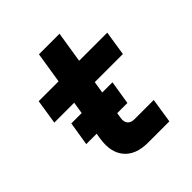

<svg xmlns="http://www.w3.org/2000/svg" viewBox="-195 -855 990 990"><g transform="rotate(-45 300.0 -360.0)"><path d="M72 -550H217L244 -720H394L367 -550H572L551 -415H346L310 -190Q306 -164 318 -149.5Q330 -135 356 -135H496L475 0H320Q231 0 188.5 -50.5Q146 -101 160 -190L196 -415H51ZM110 -350H410L389 -220H89Z"/></g></svg>

Font: JetBrains Mono ExtraBold
Style: Italic
Weight: 800
Designer: Philipp Nurullin, Konstantin Bulenkov
Foundry: JetBrains
Version: Version 1.000; ttfautohint (v1.8.3)